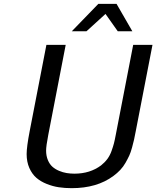

<svg xmlns="http://www.w3.org/2000/svg" viewBox="-20 -958 811 996"><path d="M666.5 -795.9H590.8L527.3 -885.7L428.7 -795.9H352.5L490.2 -938H584.5ZM219.2 -176.8Q219.2 -149.4 228.3 -127.7Q237.3 -106 252 -93Q266.6 -80.1 286.4 -71.8Q306.2 -63.5 325.7 -60.3Q345.2 -57.1 366.2 -57.1Q446.8 -57.1 504.4 -100.1Q523.4 -115.2 536.9 -133.3Q550.3 -151.4 558.6 -174.8Q566.9 -198.2 571 -214.1Q575.2 -230 580.6 -258.8L670.9 -725.1H771L684.1 -276.9Q678.7 -248.5 675.3 -233.2Q671.9 -217.8 665 -192.6Q658.2 -167.5 650.4 -150.6Q642.6 -133.8 631.1 -113.5Q619.6 -93.3 603.8 -76.4Q587.9 -59.6 567.9 -44.9Q482.9 18.1 351.6 18.1Q316.4 18.1 285.2 13.4Q253.9 8.8 222.7 -3.7Q191.4 -16.1 168.9 -35.4Q146.5 -54.7 132.3 -86.4Q118.2 -118.2 118.2 -158.7Q118.2 -195.8 133.8 -276.9L220.7 -725.1H320.8L230.5 -258.8Q219.2 -200.7 219.2 -176.8Z"/></svg>

Font: Aurulent Sans
Style: Italic
Weight: 400
Italic angle: -11°
Version: Version 2007.05.04